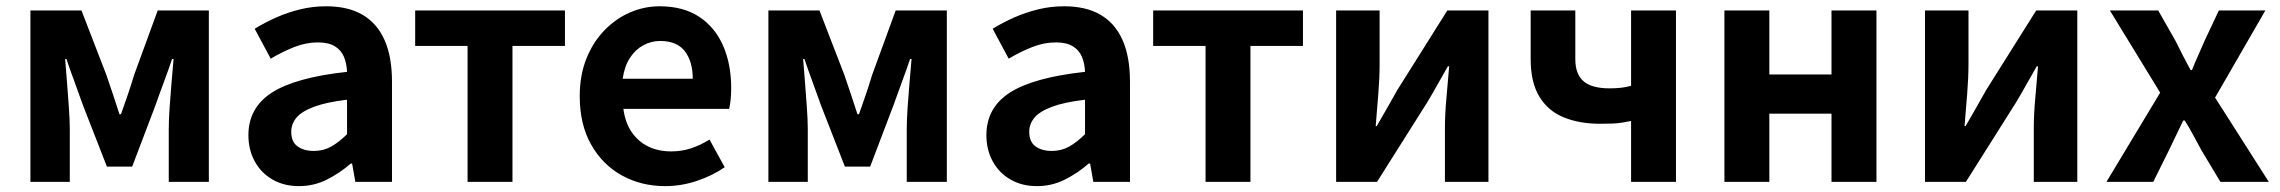

<svg xmlns="http://www.w3.org/2000/svg" viewBox="-20 -594 7445 627"><path d="M79.3 0V-559.8H246.1L327.6 -348.7Q339.2 -314.7 349.7 -283.4Q360.2 -252.1 370.1 -221H375.1Q386.2 -252.1 396.9 -283.4Q407.6 -314.7 417.8 -348.7L495 -559.8H662V0H531.1V-172.9Q531.1 -201.5 533.9 -243.4Q536.8 -285.4 540.5 -328.1Q544.2 -370.9 546.8 -401.4H542Q530 -365.6 515 -325.5Q500 -285.5 488 -250.9L411.6 -49.9H329.1L250.7 -250.9Q238.7 -285.5 223.7 -325.9Q208.7 -366.4 196.9 -401.4H192.7Q195.3 -370.9 198.6 -328.1Q202 -285.4 204.9 -243.4Q207.9 -201.5 207.9 -172.9V0Z M956.4 13.8Q906.9 13.8 869.6 -7.9Q832.4 -29.5 811.8 -67.2Q791.2 -105 791.2 -152.6Q791.2 -242.2 867.9 -291.6Q944.7 -341 1113.3 -359.4Q1112.2 -386.8 1103.1 -408.6Q1094 -430.4 1073.4 -442.9Q1052.8 -455.5 1018.1 -455.5Q979.3 -455.5 941.3 -440.5Q903.3 -425.6 864 -402.4L811.7 -500.1Q845.1 -520.7 882.2 -537.1Q919.3 -553.4 960.3 -563.5Q1001.3 -573.5 1045.1 -573.5Q1116.4 -573.5 1164 -545.7Q1211.6 -517.8 1235.9 -463Q1260.1 -408.3 1260.1 -327V0H1140.4L1129.9 -59.9H1125.4Q1089.3 -28.4 1047 -7.3Q1004.8 13.8 956.4 13.8ZM1004.7 -101.1Q1036.1 -101.1 1061.6 -115.4Q1087.1 -129.7 1113.3 -155.8V-268.4Q1045.4 -260.3 1005.2 -245.2Q965 -230.1 948.1 -209.7Q931.1 -189.3 931.1 -163.8Q931.1 -130.8 951.7 -116Q972.3 -101.1 1004.7 -101.1Z M1506.9 0V-444.1H1335.8V-559.8H1824.9V-444.1H1653.5V0Z M2152.4 13.8Q2073.9 13.8 2010.7 -21.2Q1947.5 -56.1 1910.4 -121.9Q1873.2 -187.7 1873.2 -279.9Q1873.2 -348.1 1894.8 -402.2Q1916.4 -456.3 1953.6 -494.8Q1990.8 -533.2 2037.5 -553.4Q2084.3 -573.5 2133.7 -573.5Q2211.1 -573.5 2263 -539.3Q2314.9 -505.1 2341.4 -444.7Q2367.8 -384.4 2367.8 -306.4Q2367.8 -285.9 2365.9 -267.6Q2363.9 -249.4 2361.1 -238.4H2015.7Q2021.9 -192.8 2043.2 -162.1Q2064.4 -131.4 2097.1 -115.5Q2129.8 -99.6 2171.6 -99.6Q2205.6 -99.6 2236 -109.4Q2266.3 -119.3 2297.1 -138.2L2346.6 -47.9Q2305.7 -19.8 2255 -3Q2204.4 13.8 2152.4 13.8ZM2013.4 -336.9H2242.3Q2242.3 -393.2 2216.4 -426.7Q2190.6 -460.2 2136.1 -460.2Q2107 -460.2 2081.2 -446.4Q2055.4 -432.6 2037.4 -405.4Q2019.4 -378.2 2013.4 -336.9Z M2489.3 0V-559.8H2656.1L2737.6 -348.7Q2749.2 -314.7 2759.7 -283.4Q2770.2 -252.1 2780.1 -221H2785.1Q2796.2 -252.1 2806.9 -283.4Q2817.6 -314.7 2827.8 -348.7L2905 -559.8H3072V0H2941.1V-172.9Q2941.1 -201.5 2943.9 -243.4Q2946.8 -285.4 2950.5 -328.1Q2954.2 -370.9 2956.8 -401.4H2952Q2940 -365.6 2925 -325.5Q2910 -285.5 2898 -250.9L2821.6 -49.9H2739.1L2660.7 -250.9Q2648.7 -285.5 2633.7 -325.9Q2618.7 -366.4 2606.9 -401.4H2602.7Q2605.3 -370.9 2608.6 -328.1Q2612 -285.4 2614.9 -243.4Q2617.9 -201.5 2617.9 -172.9V0Z M3366.4 13.8Q3316.9 13.8 3279.6 -7.9Q3242.4 -29.5 3221.8 -67.2Q3201.2 -105 3201.2 -152.6Q3201.2 -242.2 3277.9 -291.6Q3354.7 -341 3523.3 -359.4Q3522.2 -386.8 3513.1 -408.6Q3504 -430.4 3483.4 -442.9Q3462.8 -455.5 3428.1 -455.5Q3389.3 -455.5 3351.3 -440.5Q3313.3 -425.6 3274 -402.4L3221.7 -500.1Q3255.1 -520.7 3292.2 -537.1Q3329.3 -553.4 3370.3 -563.5Q3411.3 -573.5 3455.1 -573.5Q3526.4 -573.5 3574 -545.7Q3621.6 -517.8 3645.9 -463Q3670.1 -408.3 3670.1 -327V0H3550.4L3539.9 -59.9H3535.4Q3499.3 -28.4 3457 -7.3Q3414.8 13.8 3366.4 13.8ZM3414.7 -101.1Q3446.1 -101.1 3471.6 -115.4Q3497.1 -129.7 3523.3 -155.8V-268.4Q3455.4 -260.3 3415.2 -245.2Q3375 -230.1 3358.1 -209.7Q3341.1 -189.3 3341.1 -163.8Q3341.1 -130.8 3361.7 -116Q3382.3 -101.1 3414.7 -101.1Z M3916.9 0V-444.1H3745.8V-559.8H4234.9V-444.1H4063.5V0Z M4343.3 0V-559.8H4485.3V-383.2Q4485.3 -340.9 4481.1 -287.8Q4476.9 -234.6 4472.5 -182.4H4476Q4490.6 -208.2 4510.2 -241.8Q4529.7 -275.5 4543.4 -300.5L4706.4 -559.8H4840.7V0H4698.6V-176.4Q4698.6 -218.8 4703.3 -272Q4708 -325.2 4712.4 -377.4H4708.2Q4693.7 -352.4 4674.4 -317.9Q4655.2 -283.5 4640.5 -259.3L4476.8 0Z M5306.5 0V-198.9Q5290.8 -195.7 5276.7 -193.5Q5262.7 -191.2 5246.2 -190.5Q5229.7 -189.8 5205.2 -189.8Q5137.8 -189.8 5086.5 -210.8Q5035.1 -231.8 5006.9 -278.6Q4978.6 -325.3 4978.6 -400.5V-559.8H5124.4V-400.5Q5124.4 -352.4 5150.9 -329Q5177.4 -305.5 5236.2 -305.5Q5256.6 -305.5 5272.8 -307.3Q5289 -309.1 5306.5 -313.8V-559.8H5453.1V0Z M5611.3 0V-559.8H5758V-350.9H5961V-559.8H6107.8V0H5961V-222.8H5758V0Z M6266.3 0V-559.8H6408.3V-383.2Q6408.3 -340.9 6404.1 -287.8Q6399.9 -234.6 6395.5 -182.4H6399Q6413.6 -208.2 6433.2 -241.8Q6452.7 -275.5 6466.4 -300.5L6629.4 -559.8H6763.7V0H6621.6V-176.4Q6621.6 -218.8 6626.3 -272Q6631 -325.2 6635.4 -377.4H6631.2Q6616.7 -352.4 6597.4 -317.9Q6578.2 -283.5 6563.5 -259.3L6399.8 0Z M6858.8 0 7034.3 -291.4 6870.1 -559.8H7027.9L7084.1 -461.1Q7095.8 -436.8 7108.3 -413Q7120.9 -389.3 7133.5 -365.5H7138.3Q7147.6 -389.3 7158.4 -413Q7169.2 -436.8 7179.5 -461.1L7225.9 -559.8H7377.8L7213.6 -275.3L7389.1 0H7231.1L7169 -103.4Q7155.8 -127.6 7142.5 -152.5Q7129.3 -177.4 7114.6 -200.4H7109.6Q7098.3 -177.4 7086.7 -152.9Q7075.1 -128.4 7063 -103.4L7011.7 0Z"/></svg>

Font: Noto Sans KR Thin
Style: Regular
Weight: 100
Designer: Ryoko NISHIZUKA 西塚涼子 (kana, bopomofo & ideographs); Paul D. Hunt (Latin, Greek & Cyrillic); Sandoll Communications 산돌커뮤니
Foundry: Adobe
Version: Version 2.004-H2;hotconv 1.0.118;makeotfexe 2.5.65603